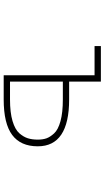

<svg xmlns="http://www.w3.org/2000/svg" viewBox="217 -781 566 1040"><g transform="rotate(90 500.0 -261.0)"><path d="M421.9 -318.4V-32.2H518.6Q589.8 -32.2 635.7 -45.9Q681.6 -59.6 701.7 -82.5Q721.7 -105.5 729 -128.9Q736.3 -152.3 736.3 -182.6Q736.3 -209 729.5 -229Q722.7 -249 702.6 -271Q682.6 -293 636.2 -305.7Q589.8 -318.4 518.6 -318.4ZM387.7 2V-490.2H229.5V-524.4H421.9V-352.5H518.6Q772.5 -352.5 772.5 -182.6Q772.5 -89.8 710.9 -43.9Q649.4 2 518.6 2Z"/></g></svg>

Font: Gen Shin Gothic Monospace ExtraLight
Style: Regular
Weight: 200
Designer: [Source Han Sans]
Ryoko NISHIZUKA  (kana & ideographs); Paul D. Hunt (Latin, Greek & Cyrillic); Wenlong ZHANG  (bopomofo
Version: Version 1.002.20150607